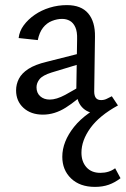

<svg xmlns="http://www.w3.org/2000/svg" viewBox="-20 -443 492 752"><path d="M361 1Q323 1 300.5 -24Q278 -49 279 -98L282 -289Q283 -319 275 -336.5Q267 -354 253.5 -361.5Q240 -369 223 -369Q204 -369 183.5 -361Q163 -353 148.5 -334.5Q134 -316 128 -286L53 -294Q56 -321 73 -344Q90 -367 116 -385Q142 -403 174.5 -413Q207 -423 242 -423Q298 -423 325.5 -390.5Q353 -358 352 -299L349 -85Q349 -68 355.5 -59.5Q362 -51 376 -51Q388 -51 398 -56Q408 -61 418 -66L442 -30ZM352 289Q293 289 258.5 256Q224 223 224 171Q224 112 270 54Q316 -4 418 -51L442 -30Q369 10 334 58.5Q299 107 299 155Q299 190 318.5 212Q338 234 373 234Q390 234 404.5 229.5Q419 225 431 216L452 255Q430 272 406 280.5Q382 289 352 289ZM148 6Q101 6 72 -20.5Q43 -47 43 -89Q43 -113 54 -134.5Q65 -156 91 -173Q117 -190 163 -201L321 -241L327 -203L182 -159Q147 -148 135 -133Q123 -118 123 -101Q123 -79 137.5 -66Q152 -53 175 -53Q201 -53 235.5 -71.5Q270 -90 316 -119L325 -92Q281 -49 237.5 -21.5Q194 6 148 6Z"/></svg>

Font: Ysabeau Office Medium
Style: Regular
Weight: 500
Designer: Christian Thalmann (Catharsis Fonts)
Version: Version 2.001;gftools[0.9.30]; featfreeze: tnum,lnum,ss02